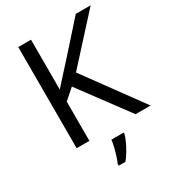

<svg xmlns="http://www.w3.org/2000/svg" viewBox="-220 -833 1058 1174"><g transform="rotate(-30 309.5 -246.5)"><path d="M619 0H513L260 -341L187 -277V0H97V-714H187V-362Q217 -396 248 -430Q279 -464 310 -498L503 -714H608L325 -403ZM394 70Q390 88 377.5 115.5Q365 143 348.5 171Q332 199 314 221H266V209Q274 192 282.5 165.5Q291 139 298 110.5Q305 82 307 61H394Z"/></g></svg>

Font: Noto Sans Old Italic
Style: Regular
Weight: 400
Designer: Monotype Design Team
Foundry: Monotype Imaging Inc.
Version: Version 2.003; ttfautohint (v1.8.4.7-5d5b)